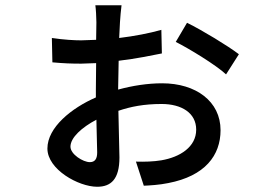

<svg xmlns="http://www.w3.org/2000/svg" viewBox="-20 -651 1040 733"><path d="M694 -564 651 -491C701 -466 806 -402 843 -367L892 -444C850 -476 753 -535 694 -564ZM348 -194 351 -69C351 -44 342 -32 323 -32C297 -32 249 -62 249 -91C249 -126 293 -165 348 -194ZM178 -506 180 -413C225 -409 252 -408 290 -408L347 -410L346 -308V-279C254 -239 161 -165 161 -84C161 -4 280 62 351 62C404 62 436 33 436 -50L432 -228C479 -244 530 -254 597 -254C673 -254 729 -220 729 -156C729 -90 667 -51 596 -39C566 -34 531 -33 499 -34L529 58C552 57 588 55 622 48C763 21 822 -58 822 -154C822 -264 728 -333 599 -333C544 -333 486 -324 431 -309V-311L433 -419C501 -427 563 -440 598 -447L596 -537C550 -524 493 -513 435 -506L438 -566C439 -582 442 -618 444 -631H344C346 -619 348 -583 348 -566L347 -499L290 -497C265 -497 225 -499 178 -506Z"/></svg>

Font: Noto Sans CJK TC Medium
Style: Regular
Weight: 500
Designer: Ryoko NISHIZUKA 西塚涼子 (kana, bopomofo & ideographs); Paul D. Hunt (Latin, Greek & Cyrillic); Sandoll Communications 산돌커뮤니
Foundry: Adobe
Version: Version 2.004;hotconv 1.0.118;makeotfexe 2.5.65603